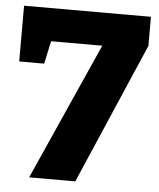

<svg xmlns="http://www.w3.org/2000/svg" viewBox="-51 -752 658 796"><g transform="rotate(5 277.5 -353.5)"><path d="M545 -586 292 0H100L366 -596L389 -570H111L147 -596L121 -475H17V-707H545Z"/></g></svg>

Font: Bitter Thin ExtraBold
Style: Regular
Weight: 800
Version: Version 3.020